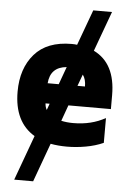

<svg xmlns="http://www.w3.org/2000/svg" viewBox="-63 -806 726 1071"><g transform="rotate(5 300.0 -270.5)"><path d="M197 -333Q204 -424 295 -432L259 -333ZM406 -333H364L388 -398Q406 -374 406 -333ZM195 -220H218L205 -184Q196 -200 195 -220ZM335 10Q386 10 439.5 0.5Q493 -9 538 -29V-168Q460 -124 358 -124Q321 -124 291 -131L323 -220H561V-298Q561 -476 438 -536L520 -760H415L342 -561Q328 -563 312 -563Q174 -563 104 -482.5Q34 -402 34 -272Q34 -102 150 -33L58 219H164L243 2Q285 10 335 10Z"/></g></svg>

Font: Noto Sans Mono UI ExtraBold
Style: Regular
Weight: 800
Designer: Monotype Design team
Foundry: Monotype Imaging Inc.
Version: 1.000